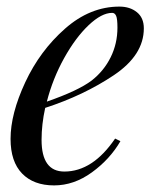

<svg xmlns="http://www.w3.org/2000/svg" viewBox="-20 -548 469 582"><path d="M117 -221Q106 -171 106 -124Q106 -28 175 -28Q261 -28 329 -128L345 -120Q313 -65 258.5 -25.5Q204 14 144 14Q82 14 47 -22Q12 -58 12 -127Q12 -203 56.5 -298.5Q101 -394 177 -461Q253 -528 342 -528Q374 -528 395 -511Q416 -494 416 -462Q416 -381 325 -320Q234 -259 117 -221ZM122 -240Q217 -273 258 -304Q295 -333 315.5 -374.5Q336 -416 336 -464Q336 -491 332 -500Q328 -509 320 -509Q288 -509 248.5 -471.5Q209 -434 174.5 -372Q140 -310 122 -240Z"/></svg>

Font: Playfair Display
Style: Italic
Weight: 400
Italic angle: -14°
Designer: Claus Eggers Sørensen
Foundry: Claus Eggers Sørensen
Version: Version 1.200; ttfautohint (v1.6)